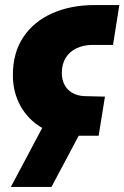

<svg xmlns="http://www.w3.org/2000/svg" viewBox="-20 -538 493 761"><path d="M273 0Q200 0 145.5 -32Q91 -64 61 -118.5Q31 -173 31 -240Q31 -329 72.5 -391Q114 -453 187.5 -485.5Q261 -518 355 -518H453L428 -360H347Q312 -360 284 -347Q256 -334 240.5 -309Q225 -284 225 -248Q225 -223 235.5 -202.5Q246 -182 266.5 -170Q287 -158 315 -157L396 -155L371 0ZM23 203 150 -36H311L184 203Z"/></svg>

Font: MuseoModerno Black
Style: Italic
Weight: 900
Italic angle: -9°
Designer: Pablo Cosgaya, Héctor Gatti, Marcela Romero, and the Authors of The MuseoModerno Project.
Foundry: Omnibus-Type Team
Version: Version 1.003